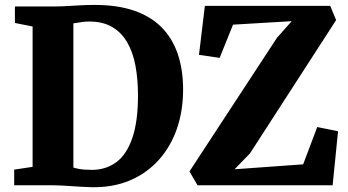

<svg xmlns="http://www.w3.org/2000/svg" viewBox="-20 -770 1448 798"><path d="M359 8Q339.5 7.5 317.8 6.2Q296 5 274.5 3.5Q253 2 233.8 1Q214.5 0 200 0H39V-65L115.5 -76.5V-660L42 -674.5V-743H198Q230.5 -743 258.8 -744.8Q287 -746.5 314.8 -748Q342.5 -749.5 374 -749.5Q467.5 -749.5 536.5 -726Q605.5 -702.5 650.8 -657.2Q696 -612 718.5 -546.5Q741 -481 741 -397.5Q741 -309 715 -234.2Q689 -159.5 639.2 -104.5Q589.5 -49.5 519 -19.8Q448.5 10 359 8ZM365 -64Q422.5 -65 464.8 -97Q507 -129 530.2 -197.2Q553.5 -265.5 553.5 -373Q553.5 -441.5 542.8 -498Q532 -554.5 508 -595.2Q484 -636 445.5 -658.2Q407 -680.5 352.5 -680.5Q336 -680.5 323 -678.8Q310 -677 300.5 -675.2Q291 -673.5 285 -673V-73.5Q296.5 -70 309.2 -67.8Q322 -65.5 336 -64.8Q350 -64 365 -64ZM801 0 767.5 -57.5 1131.5 -613.5 1192.5 -682 948.5 -667.5 893 -529.5 807 -542 831.5 -745.5H1352.5L1377 -686.5L1019 -132.5L955 -66.5L1240 -87L1298.5 -242L1385 -224.5L1362.5 0Z"/></svg>

Font: Merriweather 20pt Black
Style: Regular
Weight: 900
Version: Version 2.100